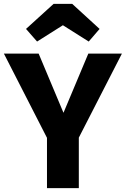

<svg xmlns="http://www.w3.org/2000/svg" viewBox="-27 -969 648 989"><path d="M379 -260V0H215V-259L-7 -693H172L300 -388L428 -693H601ZM107 -820 249 -949H345L486 -820L430 -755L297 -839L164 -755Z"/></svg>

Font: Statis Sans
Style: Bold
Weight: 700
Designer: bBox Type GmbH
Foundry: bBox Type GmbH
Version: Version 1.000